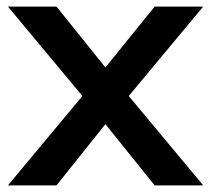

<svg xmlns="http://www.w3.org/2000/svg" viewBox="-20 -559 636 579"><path d="M592.8 0H446.3L297.9 -184.6L150.4 0H3.9L228.5 -269.5L3.9 -539.1H150.4L297.9 -355.5L446.3 -539.1H592.8L368.2 -269.5Z"/></svg>

Font: Min Sans SemiBold
Style: Regular
Weight: 600
Designer: Jinseong-Kim, NotoSansCJK, Nunito
Foundry: Jinseong-Kim
Version: Version 1.400;Glyphs 3.1.2 (3151)